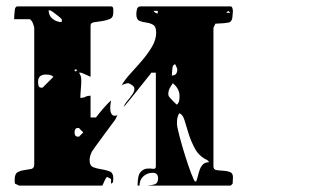

<svg xmlns="http://www.w3.org/2000/svg" viewBox="-20 -567 1040 600"><path d="M340 -193Q336 -188 325.5 -173.5Q315 -159 303 -143Q291 -127 281 -113Q271 -99 267 -93Q260 -78 260 -67Q260 -49 271.5 -44.5Q283 -40 297 -38Q311 -36 322.5 -31.5Q334 -27 334 -11Q334 -6 333.5 -0.5Q333 5 327 7V-8Q325 -8 320 -11.5Q315 -15 313 -13Q311 -11 306 -0.5Q301 10 300 13H40L27 7Q26 6 26 1Q26 -4 26 -7Q26 -24 35.5 -29Q45 -34 56.5 -35.5Q68 -37 77.5 -39Q87 -41 87 -53V-480Q87 -482 84.5 -489.5Q82 -497 80 -500Q79 -502 76.5 -504.5Q74 -507 73 -507H24Q24 -510 25 -523Q26 -536 27 -540Q27 -542 29.5 -544.5Q32 -547 33 -547H327Q334 -547 334 -538Q334 -529 334 -527Q334 -512 323 -507.5Q312 -503 298.5 -501Q285 -499 274 -497.5Q263 -496 263 -487V-327Q260 -328 248.5 -333.5Q237 -339 233 -340H227Q228 -339 230.5 -333.5Q233 -328 233 -327Q234 -323 234 -313.5Q234 -304 233 -293.5Q232 -283 231.5 -273.5Q231 -264 231 -261Q240 -261 247 -264.5Q254 -268 263 -268V-200H280Q283 -204 288.5 -211Q294 -218 300.5 -225.5Q307 -233 314 -240.5Q321 -248 327 -253Q326 -248 325 -239Q324 -230 325 -221.5Q326 -213 331 -208Q336 -203 347 -207ZM647 -47Q647 -37 656.5 -35.5Q666 -34 677.5 -33.5Q689 -33 698.5 -29.5Q708 -26 708 -13L707 7Q706 8 703.5 10.5Q701 13 700 13H440Q455 12 464.5 8.5Q474 5 474 -10Q474 -27 457 -27Q440 -27 428 -16Q416 -5 416 13H410Q410 -19 419 -29Q428 -39 438.5 -40Q449 -41 458 -39.5Q467 -38 467 -47V-340H453Q449 -334 437.5 -320Q426 -306 413.5 -290Q401 -274 389.5 -260Q378 -246 373 -240L367 -233Q369 -241 374.5 -247.5Q380 -254 385.5 -261Q391 -268 395.5 -275Q400 -282 400 -290Q400 -296 392 -301.5Q384 -307 380 -307Q377 -307 369.5 -304.5Q362 -302 360 -300Q370 -318 388 -337.5Q406 -357 424 -378Q442 -399 455 -421Q468 -443 468 -465Q468 -484 458.5 -489.5Q449 -495 437 -496.5Q425 -498 415.5 -502Q406 -506 406 -523Q406 -529 408 -538Q410 -547 420 -547H700Q704 -547 705.5 -543.5Q707 -540 707.5 -535.5Q708 -531 707.5 -527.5Q707 -524 707 -523Q707 -499 694.5 -496.5Q682 -494 653 -493L647 -480ZM173 -507Q173 -507 169.5 -510.5Q166 -514 160.5 -518Q155 -522 149.5 -526.5Q144 -531 140 -533Q139 -534 136 -534.5Q133 -535 132 -535Q132 -518 144.5 -508Q157 -498 173 -498ZM473 -533H460Q465 -525 473 -525ZM693 -533 687 -527H700ZM534 -350Q534 -353 533 -353Q533 -355 530.5 -360Q528 -365 527 -367Q525 -366 522.5 -363.5Q520 -361 520 -360Q519 -357 518 -345.5Q517 -334 517 -331Q534 -331 534 -350ZM220 -347Q221 -350 217 -350Q213 -350 213 -347Q214 -344 216.5 -344Q219 -344 220 -347ZM147 -327Q141 -332 135.5 -333Q130 -334 123 -334Q99 -334 99 -311Q99 -305 100.5 -299Q102 -293 110 -293H113ZM541 -267Q541 -290 520 -307Q514 -298 510 -290.5Q506 -283 506 -273L507 -267Q508 -265 511.5 -261Q515 -257 519.5 -252.5Q524 -248 527.5 -244.5Q531 -241 533 -240Q539 -246 540 -253Q541 -260 541 -267ZM593 0Q596 -7 598.5 -17.5Q601 -28 604.5 -37.5Q608 -47 614.5 -53.5Q621 -60 633 -60Q632 -64 627 -67Q602 -79 589.5 -102Q577 -125 569.5 -149Q562 -173 556.5 -191.5Q551 -210 540 -213Q535 -204 534 -197Q533 -190 533 -180Q533 -172 540.5 -143Q548 -114 558 -82Q568 -50 577.5 -25Q587 0 590 0ZM240 -153Q239 -155 233.5 -160Q228 -165 227 -167H223Q217 -167 215 -162.5Q213 -158 213 -153Q213 -140 223 -140H227Z"/></svg>

Font: Genkaimincho
Style: Regular
Weight: 800
Designer: Dr. Ken Lunde (project architect, glyph set definition & overall production); Masataka HATTORI \u670D \u90E8 \u6B63 \u8C
Foundry: Adobe Systems Incorporated
Version: Version 1.00